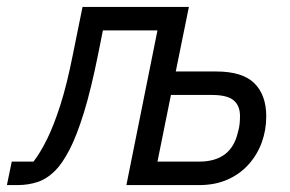

<svg xmlns="http://www.w3.org/2000/svg" viewBox="-66 -536 841 556"><path d="M-46 0 -32 -68H31Q51 -94 70.5 -133.5Q90 -173 109 -232.5Q128 -292 145 -378L173 -516H481L443 -329H560Q636 -329 670.5 -295Q705 -261 705 -199Q705 -159 692 -123.5Q679 -88 654 -60Q629 -32 593 -16Q557 0 510 0H300L390 -448H232L219 -383Q198 -278 177 -210Q156 -142 135 -102Q114 -62 94 -42Q70 -18 43 -9Q16 0 -16 0ZM390 -68H510Q557 -68 585 -89Q613 -110 623 -153Q627 -167 628 -178.5Q629 -190 629 -200Q629 -230 610.5 -245.5Q592 -261 548 -261H429Z"/></svg>

Font: IBM Plex Sans
Style: Italic
Weight: 400
Italic angle: -11.31°
Designer: Mike Abbink, Paul van der Laan, Pieter van Rosmalen
Foundry: Bold Monday
Version: Version 3.201